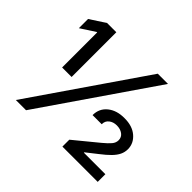

<svg xmlns="http://www.w3.org/2000/svg" viewBox="-161 -951 1174 1174"><g transform="rotate(45 426.0 -364.0)"><path d="M156.2 -340.8V-644H152.3L58.6 -583V-662.6L158.2 -727.5H238.3V-340.8ZM96.7 0 596.7 -727.5H685.1L185.1 0ZM499.5 0V-59.6L652.8 -185.5Q684.1 -211.4 699.7 -230Q715.3 -248.5 715.3 -270.5Q715.3 -296.9 694.6 -312Q673.8 -327.1 643.6 -327.1Q613.3 -327.1 592.8 -310.8Q572.3 -294.4 572.8 -266.6H493.7Q493.7 -323.7 535.9 -357.9Q578.1 -392.1 645 -391.6Q712.9 -392.1 753.4 -357.4Q793.9 -322.8 794.4 -272.5Q794.4 -246.1 783.4 -223.4Q772.5 -200.7 749.5 -177.2Q726.6 -153.8 689 -125L618.7 -69.8V-66.4H804.7V0Z"/></g></svg>

Font: Inter V
Style: Weight 500 Optical size 14.0
Weight: 500
Designer: Rasmus Andersson
Foundry: rsms
Version: Version 4.000;git-4fc901f